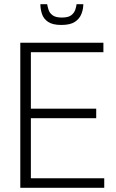

<svg xmlns="http://www.w3.org/2000/svg" viewBox="-20 -888 550 908"><path d="M76 0V-686H469V-641H126V-374H435V-329H126V-45H473V0ZM270 -770Q229 -770 207.5 -784.5Q186 -799 178.5 -822Q171 -845 171 -868H203Q205 -857 209.5 -842Q214 -827 228.5 -816Q243 -805 272 -805Q303 -805 317 -816Q331 -827 336 -842Q341 -857 342 -868H374Q374 -845 365 -822Q356 -799 334 -784.5Q312 -770 270 -770Z"/></svg>

Font: Archivo Condensed Thin
Style: Regular
Weight: 250
Width: 3
Designer: Hector Gatti
Foundry: Omnibus-Type
Version: Version 2.001